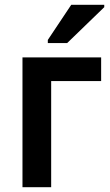

<svg xmlns="http://www.w3.org/2000/svg" viewBox="-20 -783 461 803"><path d="M74 0V-543H403V-444H194V0ZM180 -603V-616L278 -763H416V-753L261 -603Z"/></svg>

Font: Noto Sans SemiCondensed SemiBold
Style: Regular
Weight: 600
Width: 4
Designer: Monotype Design Team
Foundry: Monotype Imaging Inc.
Version: Version 2.013; ttfautohint (v1.8.4.7-5d5b)